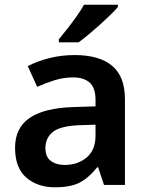

<svg xmlns="http://www.w3.org/2000/svg" viewBox="-20 -786 628 816"><path d="M297 -552Q402 -552 456.5 -506.5Q511 -461 511 -364V0H422L397 -75H393Q358 -31 319.5 -10.5Q281 10 213 10Q140 10 92 -31Q44 -72 44 -158Q44 -242 105.5 -284.5Q167 -327 292 -331L386 -334V-361Q386 -413 361 -435Q336 -457 291 -457Q250 -457 212 -445Q174 -433 138 -417L98 -505Q138 -526 189.5 -539Q241 -552 297 -552ZM320 -254Q237 -251 205 -225.5Q173 -200 173 -157Q173 -119 196 -102Q219 -85 255 -85Q310 -85 348 -116.5Q386 -148 386 -210V-256ZM481 -756Q469 -742 448.5 -722Q428 -702 403.5 -680Q379 -658 355.5 -638.5Q332 -619 314 -606H230V-619Q246 -638 266 -663.5Q286 -689 305.5 -716.5Q325 -744 337 -766H481Z"/></svg>

Font: Noto Sans Tangsa SemiBold
Style: Regular
Weight: 600
Version: Version 1.504